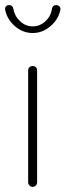

<svg xmlns="http://www.w3.org/2000/svg" viewBox="-42 -730 256 750"><path d="M85 0Q78 0 73 -5.5Q68 -11 68 -18V-455Q68 -463 73 -467.5Q78 -472 85 -472Q93 -472 98 -467.5Q103 -463 103 -455V-18Q103 -11 98 -5.5Q93 0 85 0ZM86 -601Q47 -601 16 -628Q-15 -655 -22 -693Q-23 -701 -18.5 -705.5Q-14 -710 -7 -710H-5Q1 -710 5 -706Q9 -702 10 -696Q15 -667 36.5 -647Q58 -627 86 -627Q114 -627 135.5 -647Q157 -667 161 -696Q162 -702 166 -706Q170 -710 176 -710H178Q185 -710 190 -705Q195 -700 194 -693Q187 -655 155.5 -628Q124 -601 86 -601Z"/></svg>

Font: Dosis ExtraLight
Style: Regular
Weight: 250
Designer: EdgarTolentino, PabloImpallari, IginoMarini
Foundry: EdgarTolentino, PabloImpallari, IginoMarini
Version: Version 3.001; ttfautohint (v1.8.2)